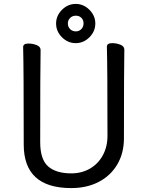

<svg xmlns="http://www.w3.org/2000/svg" viewBox="-20 -935 750 979"><path d="M343 24Q101 24 101 -198Q101 -586 98 -695Q98 -713 125 -713Q147 -713 167 -705Q187 -697 187 -680Q185 -584 185 -210Q185 -122 225.5 -86.5Q266 -51 343 -51Q397 -51 439 -75.5Q481 -100 504.5 -143.5Q528 -187 528 -242Q528 -595 525 -697Q525 -715 552 -715Q574 -715 594 -707Q614 -699 614 -682Q612 -594 612 -230Q612 -154 578 -96.5Q544 -39 483.5 -7.5Q423 24 343 24ZM367 -775Q383 -775 394.5 -786.5Q406 -798 406 -816Q406 -833 395 -844Q384 -855 367 -855Q349 -855 337.5 -843.5Q326 -832 326 -816Q326 -798 337.5 -786.5Q349 -775 367 -775ZM436 -745Q406 -715 366 -715Q326 -715 296 -745Q266 -775 266 -815Q266 -855 296 -885Q326 -915 366 -915Q406 -915 436 -885Q466 -855 466 -815Q466 -775 436 -745Z"/></svg>

Font: ToneOZ-Pinyin-WenKai-Medium
Style: Medium
Weight: 700
Designer: Fontworks Inc.
Foundry: ToneOZ
Version: Version 0.240331